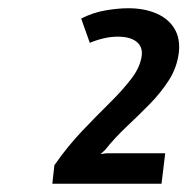

<svg xmlns="http://www.w3.org/2000/svg" viewBox="-20 -756 455 466"><path d="M107 -310 112 -355Q144 -401 179.5 -438.2Q215 -475.5 246.5 -506.5Q278 -537.5 299.2 -565.5Q320.5 -593.5 324 -621Q326.5 -643 311 -655Q295.5 -667 266 -667Q249 -667 231.8 -663Q214.5 -659 198 -652L177 -711Q205.5 -725.5 236.2 -730.8Q267 -736 291 -736Q330 -736 359.2 -723.5Q388.5 -711 403.2 -686.8Q418 -662.5 414 -628Q409.5 -592 390 -561.5Q370.5 -531 343.2 -503.2Q316 -475.5 287.2 -448.5Q258.5 -421.5 235 -392L224 -382L238 -384H381L372 -310Z"/></svg>

Font: Expletus Sans
Style: Italic
Weight: 400
Italic angle: -7°
Designer: Jasper de Waard
Foundry: Designtown
Version: Version 7.500